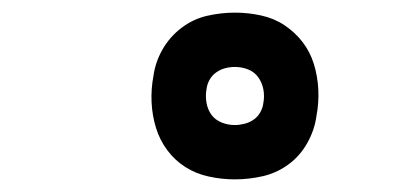

<svg xmlns="http://www.w3.org/2000/svg" viewBox="-20 -806 640 304"><path d="M352 -522Q331 -522 310.5 -526.5Q290 -531 273.5 -541.5Q257 -552 245 -568Q233 -584 227 -603.5Q221 -623 220 -644Q219 -665 223 -686Q226 -708 237.5 -728Q249 -748 267.5 -762Q286 -776 308 -781Q330 -786 352 -786Q373 -786 393.5 -781.5Q414 -777 430.5 -766Q447 -755 459 -739.5Q471 -724 477 -704.5Q483 -685 484 -664Q485 -643 481 -622Q478 -600 466.5 -579.5Q455 -559 436.5 -545.5Q418 -532 396 -527Q374 -522 352 -522ZM352 -608Q359 -608 367 -610Q375 -612 381.5 -616.5Q388 -621 392 -628Q396 -635 397 -643Q399 -654 397 -664.5Q395 -675 389 -683.5Q383 -692 373 -696Q363 -700 352 -700Q344 -700 336.5 -698Q329 -696 322.5 -691.5Q316 -687 312 -680Q308 -673 307 -665Q305 -654 307 -643Q309 -632 315 -624Q321 -616 331 -612Q341 -608 352 -608Z"/></svg>

Font: Iosevka SS04 Heavy Extended
Style: Italic
Weight: 900
Width: 7
Italic angle: -9°
Monospace: yes
Designer: Belleve Invis
Foundry: Belleve Invis
Version: Version 19.0.0; ttfautohint (v1.8.4)